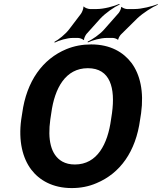

<svg xmlns="http://www.w3.org/2000/svg" viewBox="-20 -947 823 977"><path d="M693 -339 698 -371C713 -481 693 -568 649 -627C608 -681 542 -721 444 -721C399 -721 357 -713 318 -697C197 -647 115 -534 93 -371L88 -339C73 -230 95 -142 139 -84C180 -30 248 10 345 10C390 10 432 2 471 -15C591 -65 671 -175 693 -339ZM361 -110C336 -110 315 -115 297 -125C237 -159 222 -239 236 -339L241 -372C258 -498 313 -600 427 -600C542 -600 567 -498 550 -372L545 -339C528 -214 475 -110 361 -110ZM584 -881 509 -796C487 -771 448 -745 426 -735L427 -731C450 -742 492 -754 524 -754H554C561 -754 577 -749 578 -745L582 -746C581 -751 590 -766 595 -771L679 -854C709 -882 755 -911 783 -923V-926C754 -915 702 -901 664 -901H626C619 -901 601 -907 600 -912L596 -910C598 -905 589 -887 584 -881ZM392 -877 332 -798C312 -772 278 -745 257 -734L258 -730C279 -741 321 -754 351 -754H377C385 -754 403 -748 404 -743L408 -745C406 -750 415 -768 420 -774L490 -852C517 -881 562 -912 589 -924L587 -927C560 -915 509 -901 472 -901H438C429 -901 409 -908 407 -914L404 -912C406 -906 398 -885 392 -877Z"/></svg>

Font: Asimov
Style: EdgeIt
Weight: 500
Designer: Google
Version: Version 2.000980: 2014